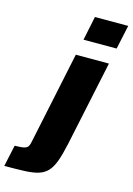

<svg xmlns="http://www.w3.org/2000/svg" viewBox="-246 -812 747 1081"><g transform="rotate(15 127.0 -272.0)"><path d="M139 -603 168 -743H362L332 -603ZM-108 199 -81 74Q-42 74 -24.5 69Q-7 64 -1.5 52Q4 40 7 23L119 -510H312L208 -18Q194 47 179.5 88Q165 129 144 152Q123 175 91 185Q59 195 10.5 197Q-38 199 -108 199Z"/></g></svg>

Font: Saira Thin ExtraBold
Style: Italic
Weight: 800
Italic angle: -12°
Version: Version 1.101